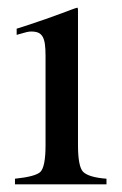

<svg xmlns="http://www.w3.org/2000/svg" viewBox="-20 -480 318 500"><path d="M19 -14.6Q71.8 -20 85 -32.2Q98.6 -45.4 98.6 -102.1V-334.5Q98.6 -353 96.9 -365.2Q95.2 -377.4 90.8 -384.8Q86.4 -392.1 79.3 -395Q72.3 -397.9 61.5 -397.9Q59.1 -397.9 56.6 -397.7Q54.2 -397.5 50.5 -396.7Q46.9 -396 40.5 -394Q34.2 -392.1 23.4 -389.2V-405.3L44.9 -412.1Q74.7 -421.9 99.1 -430.4Q123.5 -439 141.1 -445.6Q158.7 -452.1 169.2 -456.1Q179.7 -460 182.1 -460Q182.6 -458 182.9 -456.3Q183.1 -454.6 183.1 -452.1V-102.1Q183.1 -46.9 196.3 -32.7Q210.9 -18.1 257.3 -14.6V0H19Z"/></svg>

Font: Dima Niloofar
Style: Regular
Weight: 400
Designer: R.Balvardi
Foundry: Dima Software Group
Version: Version 3.00;November 13, 2018;FontCreator 11.5.0.2427 64-bi